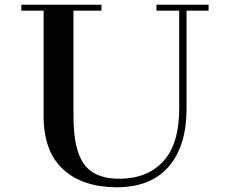

<svg xmlns="http://www.w3.org/2000/svg" viewBox="-20 -770 970 810"><path d="M767 -311Q767 -154 691.5 -67Q616 20 473 20Q329 20 246.5 -55.5Q164 -131 164 -280V-372H290V-279Q290 -136 336.5 -75Q383 -14 489 -16Q605 -18 670.5 -91.5Q736 -165 736 -311V-750H767ZM290 -750V-302H164V-750ZM186 -750V-725H70V-750ZM408 -725H267V-750H408ZM736 -750V-725H640V-750ZM860 -725H767V-750H860Z"/></svg>

Font: Solide Mirage
Style: Mono
Weight: 400
Width: 6
Designer: Jérémy Landes
Foundry: Velvetyne Type Foundry
Version: Version 1.1